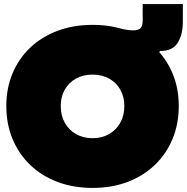

<svg xmlns="http://www.w3.org/2000/svg" viewBox="-20 -908 917 942"><path d="M434 14Q340.5 14 262.8 -15.2Q185 -44.5 128.8 -98.2Q72.5 -152 41.8 -225.5Q11 -299 11 -388Q11 -476 41.8 -548.8Q72.5 -621.5 128.8 -674.8Q185 -728 262.8 -757Q340.5 -786 434.5 -786Q528 -786 605.5 -757Q683 -728 739.2 -674.8Q795.5 -621.5 826.2 -548.8Q857 -476 857 -388Q857 -299 826.2 -225.5Q795.5 -152 739.2 -98.2Q683 -44.5 605.5 -15.2Q528 14 434 14ZM434 -230Q480 -230 515.2 -250.2Q550.5 -270.5 570.2 -306Q590 -341.5 590 -388Q590 -433.5 570.2 -468.2Q550.5 -503 515.2 -522.5Q480 -542 434 -542Q388 -542 352.8 -522.5Q317.5 -503 297.8 -468.2Q278 -433.5 278 -388Q278 -341.5 297.8 -306Q317.5 -270.5 352.8 -250.2Q388 -230 434 -230ZM877 -888V-801Q877 -738 851.8 -698Q826.5 -658 768 -658Q767.5 -658 766.8 -658Q766 -658 765 -658L747 -626L555 -772Q571 -767.5 584.5 -764.8Q598 -762 609.8 -760.5Q621.5 -759 632 -759Q658.5 -759 669.2 -769.5Q680 -780 680 -809V-888Z"/></svg>

Font: Hepta Slab Black
Style: Regular
Weight: 900
Designer: Michael LaGattuta
Foundry: Michael LaGattuta
Version: Version 1.102